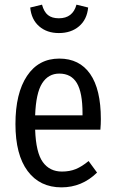

<svg xmlns="http://www.w3.org/2000/svg" viewBox="-20 -787 492 819"><path d="M231 -646Q180.2 -646 147 -674.8Q113.8 -703.6 108.9 -754.9L159.2 -767.1Q167.5 -736.3 184.6 -722.7Q201.7 -709 231 -709Q290.5 -709 306.2 -767.1L356 -754.9Q351.1 -703.6 317.1 -674.8Q283.2 -646 231 -646ZM410.2 -278.8Q410.2 -258.3 408.2 -233.9H129.9Q133.3 -136.2 162.6 -95.7Q191.9 -55.2 244.1 -55.2Q277.3 -55.2 303.5 -65.9Q329.6 -76.7 357.9 -100.1L394 -50.8Q329.6 12.2 242.2 12.2Q149.9 12.2 97.9 -57.4Q45.9 -127 45.9 -257.8Q45.9 -389.2 95.2 -463.1Q144.5 -537.1 232.9 -537.1Q318.8 -537.1 364.5 -471.7Q410.2 -406.2 410.2 -278.8ZM332 -294.9V-304.2Q332 -392.1 307.9 -432.6Q283.7 -473.1 232.9 -473.1Q186 -473.1 159.7 -431.6Q133.3 -390.1 129.9 -294.9Z"/></svg>

Font: Fira Sans Compressed Book
Style: Regular
Weight: 350
Width: 1
Designer: Carrois Corporate & Edenspiekermann AG
Foundry: Carrois Corporate GbR & Edenspiekermann AG
Version: Version 4.203;PS 004.203;hotconv 1.0.88;makeotf.lib2.5.64775